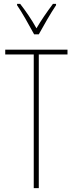

<svg xmlns="http://www.w3.org/2000/svg" viewBox="-20 -970 376 990"><path d="M156 -793H180C206 -840 240 -900 269 -943V-950H253C219 -904 194 -868 168 -824C144 -868 110 -917 84 -950H68V-943C90 -912 129 -843 156 -793ZM180 0V-689H328V-714H7V-689H154V0Z"/></svg>

Font: Noto Sans Sinhala ExtraCondensed Thin
Style: Regular
Weight: 100
Width: 2
Designer: Jelle Bosma - Monotype Design Team
Foundry: Monotype Imaging Inc.
Version: Version 2.006